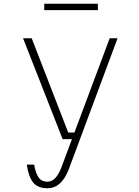

<svg xmlns="http://www.w3.org/2000/svg" viewBox="-20 -792 740 1024"><path d="M103 -588H149L344 -85H392L381 -50H314ZM607 -588 346 113Q326 163 298 187.5Q270 212 233 212Q182 212 157 181.5Q132 151 123 86H162Q170 132 186 154.5Q202 177 233 177Q256 177 274 158.5Q292 140 307 102L565 -588ZM216 -738V-772H502V-738Z"/></svg>

Font: Martian Mono SemiExpanded Thin
Style: Regular
Weight: 250
Monospace: yes
Version: Version 0.930